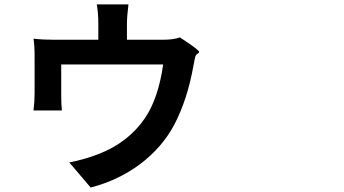

<svg xmlns="http://www.w3.org/2000/svg" viewBox="-20 -799 1540 859"><path d="M385.7 40 290 -72.3Q356.4 -85 419.9 -109.4Q553.7 -161.1 627.9 -269.5Q688.5 -358.4 710 -510.7H481.4H253.9V-374Q253.9 -333 256.8 -304.7H129.9Q134.8 -343.8 134.8 -382.8V-544.9Q134.8 -597.7 129.9 -626Q169.9 -621.1 223.6 -621.1H419.9V-693.4Q419.9 -739.3 413.1 -779.3H554.7Q547.9 -723.6 547.9 -693.4V-621.1H708Q755.9 -621.1 785.2 -631.8L786.1 -630.9Q873 -574.2 871.1 -566.4Q870.1 -562.5 865.2 -559.6Q856.4 -554.7 853.5 -544.4Q850.6 -534.2 847.7 -515.6Q846.7 -509.8 845.7 -506.8Q819.3 -355.5 759.8 -241.2Q705.1 -138.7 606.4 -64.5Q509.8 7.8 385.7 40Z"/></svg>

Font: Bpmf GenSeki Gothic B
Style: B
Weight: 700
Foundry: But Ko
Version: Version 1.320